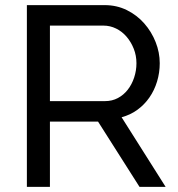

<svg xmlns="http://www.w3.org/2000/svg" viewBox="-20 -730 697 750"><path d="M85 0V-710H389Q436 -710 475.5 -690.5Q515 -671 543.5 -638.5Q572 -606 588 -565.5Q604 -525 604 -483Q604 -446 593.5 -411.5Q583 -377 563.5 -349Q544 -321 516.5 -301Q489 -281 455 -272L627 0H525L363 -255H175V0ZM175 -335H390Q418 -335 440.5 -347Q463 -359 479 -379.5Q495 -400 504 -427Q513 -454 513 -483Q513 -513 502.5 -539.5Q492 -566 474.5 -586.5Q457 -607 433.5 -618.5Q410 -630 384 -630H175Z"/></svg>

Font: IngvarSans
Style: Regular
Weight: 500
Version: Version 3.000